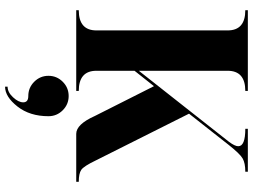

<svg xmlns="http://www.w3.org/2000/svg" viewBox="-138 -566 979 743"><g transform="rotate(90 351.5 -194.5)"><path d="M429.7 107.4Q429.7 179.7 392.1 227.5Q354.5 275.4 315.4 275.4V265.6Q336.9 265.6 356.4 244.6Q376 223.6 376 205.1Q376 185.5 351.6 185.5Q319.3 185.5 296.4 162.6Q273.4 139.6 273.4 107.4Q273.4 75.2 296.4 52.2Q319.3 29.3 351.6 29.3Q383.8 29.3 406.7 52.2Q429.7 75.2 429.7 107.4ZM19.5 -664.1H332V-654.3Q253.9 -654.3 253.9 -585.9V-242.2L529.3 -591.8Q545.9 -614.3 545.9 -627Q545.9 -654.3 478.5 -654.3V-664.1H644.5V-654.3Q611.3 -654.3 593.3 -644Q575.2 -633.8 539.1 -587.9L419.9 -436.5L600.6 -76.2Q623 -29.3 637.2 -19.5Q651.4 -9.8 683.6 -9.8V0H498Q460.9 0 428.7 -72.3L313.5 -300.8L253.9 -225.6V-78.1Q253.9 -9.8 332 -9.8V0H19.5V-9.8Q97.7 -9.8 97.7 -78.1V-585.9Q97.7 -654.3 19.5 -654.3Z"/></g></svg>

Font: spinweradC
Style: Bold
Weight: 700
Width: 7
Version: Version 0.3